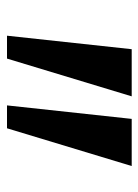

<svg xmlns="http://www.w3.org/2000/svg" viewBox="58 -930 405 562"><g transform="rotate(90 261.0 -649.5)"><path d="M262.5 -832 152 -467H85L124.5 -832ZM466.5 -832 356 -467H289L328.5 -832Z"/></g></svg>

Font: Merriweather 20pt
Style: Bold
Weight: 700
Version: Version 2.100